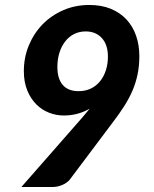

<svg xmlns="http://www.w3.org/2000/svg" viewBox="-20 -753 620 773"><path d="M341 -315.5Q293.5 -288 237 -288Q206.5 -288 177.5 -299.2Q148.5 -310.5 126 -333Q103.5 -355.5 89.8 -389Q76 -422.5 76 -467Q76 -521.5 96 -570Q116 -618.5 151.2 -654.8Q186.5 -691 234.8 -712Q283 -733 340 -733Q388 -733 425.5 -717.8Q463 -702.5 488.8 -675Q514.5 -647.5 527.8 -609.5Q541 -571.5 541 -526.5Q541 -487.5 533.8 -453Q526.5 -418.5 512.8 -386.8Q499 -355 479.5 -324.8Q460 -294.5 436 -263L261 -30Q250.5 -17 231.2 -8.5Q212 0 189 0H66L311 -279.5ZM414.5 -525Q414.5 -573 390 -599.8Q365.5 -626.5 325 -626.5Q299.5 -626.5 278.5 -616Q257.5 -605.5 242.5 -586.2Q227.5 -567 219.2 -540.8Q211 -514.5 211 -483Q211 -436.5 232.5 -411.2Q254 -386 296.5 -386Q324 -386 345.8 -396.5Q367.5 -407 382.8 -425.8Q398 -444.5 406.2 -470Q414.5 -495.5 414.5 -525Z"/></svg>

Font: Lato Heavy
Style: Italic
Weight: 800
Italic angle: -7°
Designer: Lukasz Dziedzic
Foundry: tyPoland Lukasz Dziedzic
Version: Version 2.007; 2014-02-27